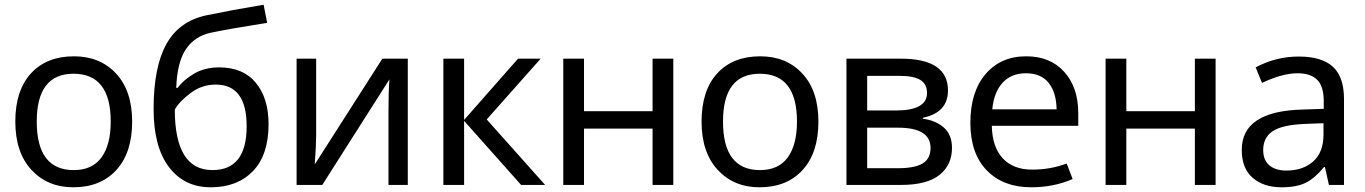

<svg xmlns="http://www.w3.org/2000/svg" viewBox="-20 -785 5796 815"><path d="M541 -269Q541 -137 474 -63.5Q407 10 291 10Q182 10 113.5 -64Q45 -138 45 -269Q45 -401 111.5 -473.5Q178 -546 294 -546Q405 -546 473 -472.5Q541 -399 541 -269ZM136 -269Q136 -63 293 -63Q372 -63 411 -117Q450 -171 450 -269Q450 -472 292 -472Q136 -472 136 -269Z M632 -322Q632 -500 686 -597.5Q740 -695 856 -720Q962 -742 1099 -765L1114 -688Q956 -663 874 -646Q806 -631 769 -576Q732 -521 728 -412H734Q760 -447 805 -473Q850 -499 910 -499Q1012 -499 1066 -433.5Q1120 -368 1120 -258Q1120 -127 1053.5 -58.5Q987 10 875 10Q762 10 697 -76Q632 -162 632 -322ZM882 -63Q1027 -63 1027 -249Q1027 -426 896 -426Q837 -426 789.5 -390.5Q742 -355 722 -320Q722 -63 882 -63Z M1322 -536V-209Q1322 -168 1316 -87L1603 -536H1711V0H1629V-316Q1629 -396 1633 -448L1348 0H1239V-536Z M2179 -536H2275L2046 -278L2294 0H2192L1950 -272V0H1862V-536H1950V-276Z M2459 -536V-313H2750V-536H2838V0H2750V-239H2459V0H2371V-536Z M3454 -269Q3454 -137 3387 -63.5Q3320 10 3204 10Q3095 10 3026.5 -64Q2958 -138 2958 -269Q2958 -401 3024.5 -473.5Q3091 -546 3207 -546Q3318 -546 3386 -472.5Q3454 -399 3454 -269ZM3049 -269Q3049 -63 3206 -63Q3285 -63 3324 -117Q3363 -171 3363 -269Q3363 -472 3205 -472Q3049 -472 3049 -269Z M4004 -401Q4004 -307 3897 -285V-281Q3952 -274 3986.5 -243.5Q4021 -213 4021 -157Q4021 -85 3968 -42.5Q3915 0 3804 0H3573V-536H3803Q4004 -536 4004 -401ZM3915 -390Q3915 -428 3887 -445.5Q3859 -463 3798 -463H3661V-316H3782Q3915 -316 3915 -390ZM3930 -157Q3930 -243 3792 -243H3661V-71H3794Q3862 -71 3896 -91Q3930 -111 3930 -157Z M4336 -546Q4438 -546 4497.5 -480Q4557 -414 4557 -304V-251H4190Q4192 -161 4236.5 -113Q4281 -65 4361 -65Q4440 -65 4508 -91L4533 -25Q4453 10 4357 10Q4239 10 4169 -61.5Q4099 -133 4099 -264Q4099 -395 4163.5 -470.5Q4228 -546 4336 -546ZM4335 -474Q4273 -474 4236 -434Q4199 -394 4192 -321H4465Q4464 -392 4431.5 -433Q4399 -474 4335 -474Z M4761 -536V-313H5052V-536H5140V0H5052V-239H4761V0H4673V-536Z M5493 -545Q5591 -545 5638 -501.5Q5685 -458 5685 -365V0H5621L5604 -76H5600Q5563 -30 5524 -10Q5485 10 5420 10Q5344 10 5297.5 -30Q5251 -70 5251 -149Q5251 -313 5508 -320L5599 -323V-355Q5599 -419 5571 -446.5Q5543 -474 5488 -474Q5423 -474 5337 -433L5310 -499Q5396 -545 5493 -545ZM5598 -262 5519 -259Q5422 -255 5382 -228Q5342 -201 5342 -148Q5342 -105 5368.5 -83Q5395 -61 5440 -61Q5511 -61 5554.5 -100Q5598 -139 5598 -214Z"/></svg>

Font: Advent Sans Logo
Style: Regular
Weight: 400
Designer: Types & Symbols
Foundry: Types & Symbols
Version: Version 1.002